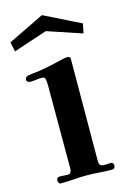

<svg xmlns="http://www.w3.org/2000/svg" viewBox="-118 -816 579 876"><g transform="rotate(-15 172.0 -378.0)"><path d="M314 -12Q314 -27 300 -27Q287 -27 274.5 -26Q262 -25 254 -29.5Q246 -34 246 -52Q246 -172 247 -292.5Q248 -413 248 -533Q248 -545 233 -545Q231 -545 228 -544.5Q225 -544 222 -544Q188 -536 154.5 -528.5Q121 -521 86 -516Q75 -515 62.5 -513.5Q50 -512 39 -510Q26 -506 26 -493Q26 -486 31.5 -483Q37 -480 43 -480Q57 -480 71 -482Q85 -484 98 -484Q112 -484 114 -471.5Q116 -459 116 -449V-52Q116 -42 112.5 -34Q109 -26 97 -26Q88 -26 79 -27Q70 -28 60 -28Q45 -28 45 -12Q45 -7 48 -1.5Q51 4 58 4Q88 4 118.5 1.5Q149 -1 179 -1Q209 -1 239 1.5Q269 4 298 4Q314 4 314 -12ZM343 -675 172 -760 1 -677 11 -632 170 -685 334 -630Z"/></g></svg>

Font: UoqMunThenKhung
Style: Regular
Weight: 400
Designer: Font-Kai, 金井和夫, 宇文滿月
Foundry: Kazuo Kanai, Moonlit Owen
Version: Version 1.197